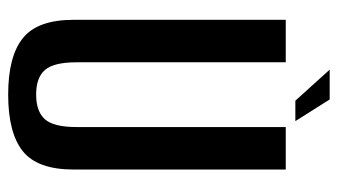

<svg xmlns="http://www.w3.org/2000/svg" viewBox="-198 -624 827 470"><g transform="rotate(90 215.0 -388.5)"><path d="M211 4.5Q117.5 4.5 72.8 -31.5Q28 -67.5 28 -155.5V-675H132V-163Q132 -107 150.8 -85.5Q169.5 -64 211 -64Q252.5 -64 271.5 -85.5Q290.5 -107 290.5 -163V-675H394.5V-155.5Q394.5 -67.5 349.8 -31.5Q305 4.5 211 4.5ZM226 -698.5 150 -782.5H223L276 -698.5Z"/></g></svg>

Font: Anybody Narrow Medium
Style: Regular
Weight: 500
Width: 3
Designer: Tyler Finck
Foundry: Etcetera Type Company
Version: Version 1.000; ttfautohint (v1.8)